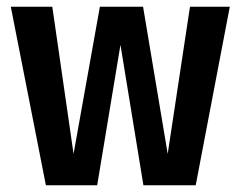

<svg xmlns="http://www.w3.org/2000/svg" viewBox="-20 -549 713 569"><path d="M661 -529 560 0H405L337 -416L268 0H116L12 -529H135L198 -93L276 -529H404L477 -93L543 -529Z"/></svg>

Font: Fira Sans Condensed Medium
Style: Regular
Weight: 500
Width: 3
Designer: Carrois Corporate & Edenspiekermann AG
Foundry: Carrois Corporate GbR & Edenspiekermann AG
Version: Version 4.203;PS 004.203;hotconv 1.0.88;makeotf.lib2.5.64775